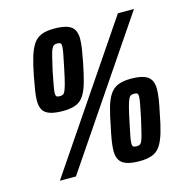

<svg xmlns="http://www.w3.org/2000/svg" viewBox="-104 -794 870 900"><g transform="rotate(-15 330.5 -344.0)"><path d="M79 0 545 -688H623L157 0ZM178 -312Q140 -312 116 -320Q92 -328 82 -345Q72 -362 72 -389Q72 -411 76.5 -439Q81 -467 88 -504Q98 -557 109 -593.5Q120 -630 135 -653Q150 -676 174.5 -686Q199 -696 237 -696Q276 -696 299.5 -688Q323 -680 333 -663Q343 -646 343 -619Q343 -597 338.5 -568.5Q334 -540 327 -504Q316 -449 305.5 -412.5Q295 -376 280 -353.5Q265 -331 240.5 -321.5Q216 -312 178 -312ZM182 -383Q191 -383 197 -386Q203 -389 208 -400Q213 -411 219.5 -435.5Q226 -460 235 -504Q244 -546 248.5 -570.5Q253 -595 253 -606Q253 -615 251 -618.5Q249 -622 244.5 -623.5Q240 -625 233 -625Q224 -625 218 -622Q212 -619 206.5 -608Q201 -597 195 -572Q189 -547 179 -504Q171 -462 166.5 -438Q162 -414 162 -403Q162 -389 167 -386Q172 -383 182 -383ZM465 8Q426 8 402.5 0Q379 -8 368.5 -25Q358 -42 358 -69Q358 -90 362.5 -118.5Q367 -147 375 -183Q385 -236 395.5 -273Q406 -310 421.5 -333Q437 -356 461.5 -366Q486 -376 523 -376Q562 -376 585.5 -368Q609 -360 619.5 -343Q630 -326 630 -299Q630 -277 625.5 -248.5Q621 -220 613 -183Q603 -129 592 -92.5Q581 -56 566 -33.5Q551 -11 526.5 -1.5Q502 8 465 8ZM468 -63Q478 -63 484 -66Q490 -69 495 -80Q500 -91 506 -115.5Q512 -140 522 -183Q531 -226 535.5 -250.5Q540 -275 540 -286Q540 -295 537.5 -298.5Q535 -302 530.5 -303Q526 -304 520 -304Q511 -304 505 -301.5Q499 -299 493.5 -287.5Q488 -276 481.5 -251.5Q475 -227 466 -183Q457 -142 452.5 -118Q448 -94 448 -82Q448 -69 453.5 -66Q459 -63 468 -63Z"/></g></svg>

Font: Saira ExtraCondensed ExtraBold
Style: Italic
Weight: 800
Width: 2
Italic angle: -12°
Designer: Hector Gatti with collaboration of the Omnibus-Type team
Foundry: Omnibus-Type
Version: Version 1.101